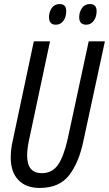

<svg xmlns="http://www.w3.org/2000/svg" viewBox="-20 -918 538 948"><path d="M176 10Q273 10 321.5 -53Q370 -116 392 -223L498 -714H418L314 -231Q294 -143 265.5 -103Q237 -63 186 -63Q114 -63 114 -150Q114 -180 122 -220L227 -714H147L43 -224Q33 -181 33 -140Q33 -69 70.5 -29.5Q108 10 176 10ZM406 -796Q428 -796 442.5 -815Q457 -834 457 -863Q457 -898 424 -898Q399 -898 385 -878.5Q371 -859 371 -833Q371 -796 406 -796ZM256 -796Q279 -796 293 -815Q307 -834 307 -863Q307 -898 275 -898Q249 -898 235.5 -878.5Q222 -859 222 -833Q222 -796 256 -796Z"/></svg>

Font: Noto Sans UI Condensed
Style: Italic
Weight: 400
Width: 3
Italic angle: -12°
Designer: Monotype Design Team
Foundry: Monotype Imaging Inc.
Version: Version 1.901